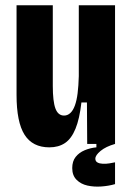

<svg xmlns="http://www.w3.org/2000/svg" viewBox="-20 -548 506 731"><path d="M168 13Q104 13 73.5 -35Q43 -83 43 -187V-528H181V-221Q181 -162 191 -135Q201 -108 224 -108Q237 -108 247.5 -117.5Q258 -127 265 -146Q272 -165 275.5 -193Q279 -221 280 -258V-528H418V-221V0H312L311 -158H290Q283 -96 267.5 -58Q252 -20 227.5 -3.5Q203 13 168 13ZM418 153Q394 160 366 162Q338 164 313 158.5Q288 153 271.5 136.5Q255 120 255 92Q255 66 268 49.5Q281 33 302.5 24Q324 15 347 13V-6H418V0Q383 10 363 26.5Q343 43 343 56Q343 66 351 70.5Q359 75 371.5 75.5Q384 76 396.5 74Q409 72 418 70Z"/></svg>

Font: Bricolage Grotesque 24pt Condensed
Style: Bold
Weight: 700
Width: 3
Designer: Mathieu Triay
Foundry: Atelier Triay
Version: Version 1.001;gftools[0.9.33.dev8+g029e19f]